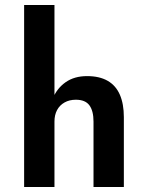

<svg xmlns="http://www.w3.org/2000/svg" viewBox="-20 -776 569 772"><path d="M199 -756H77V-24H199ZM356 -287V-24H478V-305Q478 -358 462 -395Q446 -432 413 -451Q380 -470 330 -470Q279 -470 244 -445.5Q209 -421 192 -379.5Q175 -338 175 -287H199Q199 -314 209.5 -333.5Q220 -353 239.5 -364Q259 -375 285 -375Q323 -375 339.5 -352.5Q356 -330 356 -287Z"/></svg>

Font: SpinnyJost
Style: Regular
Weight: 600
Version: Version 3.710